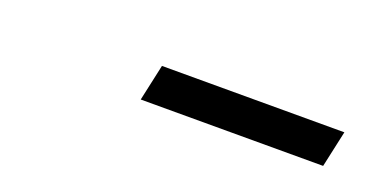

<svg xmlns="http://www.w3.org/2000/svg" viewBox="-20 -767 535 272"><g transform="rotate(20 247.5 -630.5)"><path d="M197 -658H472L460 -603H185Z"/></g></svg>

Font: Epunda Slab Light
Style: Italic
Weight: 300
Italic angle: -12°
Designer: Simon Atzbach
Foundry: typofactur
Version: Version 1.102